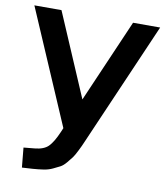

<svg xmlns="http://www.w3.org/2000/svg" viewBox="-83 -608 753 872"><g transform="rotate(10 294.0 -171.5)"><path d="M460 -539.1H585L355.5 -10.7Q340.8 22.5 335.4 35.6Q330.1 48.8 317.4 74.2Q304.7 99.6 297.4 109.4Q290 119.1 275.9 136.2Q261.7 153.3 248.5 160.2Q235.4 167 216.8 175.8Q198.2 184.6 175.8 188Q153.3 191.4 126 193.4L77.1 196.3L68.4 105.5L119.1 100.6Q161.1 96.7 181.6 76.2Q202.1 55.7 223.6 5.9L231.4 -12.7L4.9 -539.1H129.9L293.9 -156.2Z"/></g></svg>

Font: Min Sans SemiBold
Style: Regular
Weight: 600
Designer: Jinseong-Kim, NotoSansCJK, Nunito
Foundry: Jinseong-Kim
Version: Version 1.400;Glyphs 3.1.2 (3151)